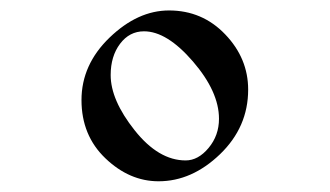

<svg xmlns="http://www.w3.org/2000/svg" viewBox="-20 -461 618 360"><path d="M445.3 -293Q445.3 -222.7 392.6 -171.9Q339.8 -121.1 277.3 -121.1Q222.7 -121.1 177.7 -164.1Q132.8 -207 132.8 -273.4Q132.8 -339.8 185.5 -390.6Q238.3 -441.4 296.9 -441.4Q359.4 -441.4 402.3 -396.5Q445.3 -351.6 445.3 -293ZM187.5 -320.3Q187.5 -273.4 232.4 -216.8Q277.3 -160.2 328.1 -160.2Q351.6 -160.2 371.1 -183.6Q390.6 -207 390.6 -238.3Q390.6 -289.1 341.8 -345.7Q293 -402.3 250 -402.3Q222.7 -402.3 205.1 -378.9Q187.5 -355.5 187.5 -320.3Z"/></svg>

Font: 和音 by 宁静之雨，公众号njzyshare
Style: Regular
Weight: 400
Designer: Steve Matteson
Foundry: Ascender Corporation
Version: Version 6.00;June 8, 2018;FontCreator 11.0.0.2388 32-bit